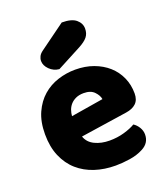

<svg xmlns="http://www.w3.org/2000/svg" viewBox="-139 -841 828 954"><g transform="rotate(-20 275.0 -364.0)"><path d="M309 16Q250 16 199.5 -0.5Q149 -17 111.5 -50Q74 -83 52.5 -133Q31 -183 31 -250Q31 -316 52.5 -363.5Q74 -411 109 -441.5Q144 -472 189 -486.5Q234 -501 281 -501Q334 -501 377.5 -485Q421 -469 452.5 -441Q484 -413 501.5 -374Q519 -335 519 -289Q519 -255 500 -237Q481 -219 447 -214L200 -177Q211 -144 245 -127.5Q279 -111 323 -111Q364 -111 400.5 -121.5Q437 -132 460 -146Q476 -136 487 -118Q498 -100 498 -80Q498 -35 456 -13Q424 4 384 10Q344 16 309 16ZM281 -377Q257 -377 239.5 -369Q222 -361 211 -348.5Q200 -336 194.5 -320.5Q189 -305 188 -289L359 -317Q356 -337 337 -357Q318 -377 281 -377ZM299 -744Q351 -744 374.5 -724Q398 -704 398 -676Q398 -650 384 -632.5Q370 -615 338 -598L209 -530Q179 -533 158 -554Q137 -575 137 -599Q137 -611 143 -623Q149 -635 163 -645Z"/></g></svg>

Font: Baloo Chettan
Style: Regular
Weight: 400
Designer: Maithili Shingre and Ek Type
Foundry: Ek Type
Version: Version 1.443;PS 1.000;hotconv 16.6.51;makeotf.lib2.5.65220;